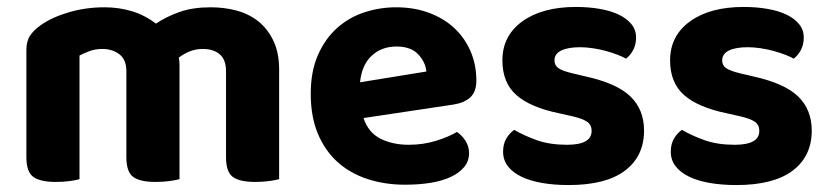

<svg xmlns="http://www.w3.org/2000/svg" viewBox="-20 -517 2391 553"><path d="M784 -1Q773 2 755 4.5Q737 7 715 7Q670 7 650.5 -7.5Q631 -22 631 -64V-312Q631 -345 613 -360.5Q595 -376 564 -376Q544 -376 526.5 -369Q509 -362 495 -351Q496 -346 496.5 -341Q497 -336 497 -331V-1Q486 2 468 4.5Q450 7 428 7Q383 7 363.5 -7.5Q344 -22 344 -64V-312Q344 -345 324 -360.5Q304 -376 275 -376Q254 -376 237 -369.5Q220 -363 209 -357V-1Q199 2 181 4.5Q163 7 141 7Q96 7 76 -7.5Q56 -22 56 -64V-373Q56 -399 67 -415Q78 -431 98 -445Q131 -468 179.5 -482Q228 -496 281 -496Q323 -496 360.5 -484.5Q398 -473 429 -449Q459 -469 497 -482.5Q535 -496 587 -496Q626 -496 661.5 -486.5Q697 -477 724 -455.5Q751 -434 767.5 -399.5Q784 -365 784 -316Z M1027 -177Q1041 -135 1076 -117.5Q1111 -100 1157 -100Q1199 -100 1236 -111.5Q1273 -123 1296 -137Q1311 -127 1321 -111Q1331 -95 1331 -76Q1331 -53 1317 -36Q1303 -19 1278.5 -7.5Q1254 4 1220.5 9.5Q1187 15 1147 15Q1088 15 1038 -1.5Q988 -18 952 -50.5Q916 -83 895.5 -132Q875 -181 875 -247Q875 -311 895.5 -358Q916 -405 950.5 -436Q985 -467 1029.5 -481.5Q1074 -496 1121 -496Q1172 -496 1214.5 -480.5Q1257 -465 1287.5 -437Q1318 -409 1335 -370Q1352 -331 1352 -285Q1352 -253 1335 -237Q1318 -221 1287 -216ZM1122 -383Q1079 -383 1050.5 -356.5Q1022 -330 1017 -280L1208 -311Q1206 -337 1185 -360Q1164 -383 1122 -383Z M1835 -141Q1835 -67 1780 -25.5Q1725 16 1618 16Q1576 16 1541.5 10Q1507 4 1482 -8Q1457 -20 1443 -38Q1429 -56 1429 -80Q1429 -102 1438 -117.5Q1447 -133 1461 -143Q1490 -126 1527 -113Q1564 -100 1613 -100Q1684 -100 1684 -140Q1684 -157 1671.5 -166Q1659 -175 1629 -182L1589 -191Q1507 -208 1467 -243.5Q1427 -279 1427 -343Q1427 -414 1484.5 -455.5Q1542 -497 1639 -497Q1675 -497 1707 -491.5Q1739 -486 1762 -475Q1785 -464 1798.5 -447.5Q1812 -431 1812 -409Q1812 -389 1804 -373.5Q1796 -358 1783 -348Q1775 -353 1759.5 -359Q1744 -365 1726 -370Q1708 -375 1688 -378Q1668 -381 1651 -381Q1616 -381 1596.5 -371.5Q1577 -362 1577 -343Q1577 -329 1588 -321Q1599 -313 1628 -306L1666 -297Q1757 -277 1796 -239Q1835 -201 1835 -141Z M2318 -141Q2318 -67 2263 -25.5Q2208 16 2101 16Q2059 16 2024.5 10Q1990 4 1965 -8Q1940 -20 1926 -38Q1912 -56 1912 -80Q1912 -102 1921 -117.5Q1930 -133 1944 -143Q1973 -126 2010 -113Q2047 -100 2096 -100Q2167 -100 2167 -140Q2167 -157 2154.5 -166Q2142 -175 2112 -182L2072 -191Q1990 -208 1950 -243.5Q1910 -279 1910 -343Q1910 -414 1967.5 -455.5Q2025 -497 2122 -497Q2158 -497 2190 -491.5Q2222 -486 2245 -475Q2268 -464 2281.5 -447.5Q2295 -431 2295 -409Q2295 -389 2287 -373.5Q2279 -358 2266 -348Q2258 -353 2242.5 -359Q2227 -365 2209 -370Q2191 -375 2171 -378Q2151 -381 2134 -381Q2099 -381 2079.5 -371.5Q2060 -362 2060 -343Q2060 -329 2071 -321Q2082 -313 2111 -306L2149 -297Q2240 -277 2279 -239Q2318 -201 2318 -141Z"/></svg>

Font: Baloo Chettan 2
Style: Bold
Weight: 700
Designer: Maithili Shingre, Unnati Kotecha and Ek Type
Foundry: Ek Type
Version: Version 1.640;hotconv 1.0.111;makeotfexe 2.5.65597; ttfautoh